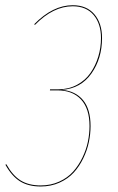

<svg xmlns="http://www.w3.org/2000/svg" viewBox="-31 -690 441 720"><path d="M241.7 -670.4Q293.9 -670.4 322.8 -636.7Q351.6 -603 351.6 -547.4Q351.6 -470.7 312 -414.6Q272.5 -358.4 202.1 -353Q252 -348.6 280.3 -314.7Q308.6 -280.8 308.6 -217.3Q308.6 -187.5 302.2 -157Q295.9 -126.5 281.2 -96.2Q266.6 -65.9 245.4 -42.7Q224.1 -19.5 192.1 -5.1Q160.2 9.3 121.6 9.3Q75.2 9.3 44.2 -10Q13.2 -29.3 -10.7 -72.3L-7.3 -74.2Q16.6 -31.7 46.6 -13.2Q76.7 5.4 121.6 5.4Q159.7 5.4 191.2 -9Q222.7 -23.4 243.2 -46.4Q263.7 -69.3 278.1 -99.1Q292.5 -128.9 298.6 -158.7Q304.7 -188.5 304.7 -217.3Q304.7 -282.7 272.9 -316.9Q241.2 -351.1 184.6 -351.1H156.2L156.7 -355H187Q226.1 -355 257.6 -371.8Q289.1 -388.7 308.3 -416.5Q327.6 -444.3 337.6 -477.8Q347.7 -511.2 347.7 -547.4Q347.7 -601.1 320.1 -633.8Q292.5 -666.5 241.7 -666.5Q168.5 -666.5 100.1 -596.7L97.2 -599.1Q167 -670.4 241.7 -670.4Z"/></svg>

Font: Fira Sans Compressed Four
Style: Italic
Weight: 100
Width: 3
Italic angle: -8°
Designer: Carrois Corporate & Edenspiekermann AG
Foundry: Carrois Corporate GbR & Edenspiekermann AG
Version: Version 4.203;PS 004.203;hotconv 1.0.88;makeotf.lib2.5.64775